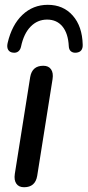

<svg xmlns="http://www.w3.org/2000/svg" viewBox="-20 -766 362 793"><path d="M41.2 -47.8 104.7 -447.7Q112.7 -494.4 158.8 -494.4Q180.7 -494.4 190.8 -479.7Q201 -465.1 197.1 -439.3L133.6 -39.4Q125.6 7.3 79.5 7.3Q57.6 7.3 47.5 -7.4Q37.3 -22 41.2 -47.8ZM11.5 -588.3Q28.8 -662.9 72.5 -704.5Q116.3 -746.1 177.4 -746.1Q241.2 -746.1 280.4 -701.8Q319.7 -657.5 321.6 -581.5Q322.2 -567.3 315.9 -558.7Q309.6 -550.1 295.9 -548.5Q282.3 -546.9 273.5 -553.6Q264.8 -560.3 264.1 -574.9Q261.6 -627.7 238.1 -656.4Q214.6 -685.1 174.5 -685.1Q134.8 -685.1 106.4 -656.1Q78.1 -627.1 66.9 -573.5Q64.1 -560.5 55.6 -553.7Q47.2 -546.9 33.9 -548.5Q19.6 -550.1 13.6 -560.6Q7.6 -571 11.5 -588.3Z"/></svg>

Font: SN Pro Thin
Style: Italic
Weight: 200
Italic angle: -9°
Designer: Tobias Whetton
Foundry: Supernotes
Version: Version 1.003;Glyphs 3.3 (3324)